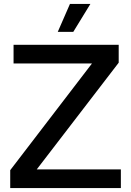

<svg xmlns="http://www.w3.org/2000/svg" viewBox="-20 -957 668 977"><path d="M32 0V-91L448 -634H49V-729H584V-638L167 -95H595V0ZM274 -795 336 -937H440L353 -795Z"/></svg>

Font: Mona Sans Medium
Style: Regular
Weight: 500
Designer: Deni Anggara
Foundry: GitHub
Version: Version 2.000;Glyphs 3.2.3 (3260)